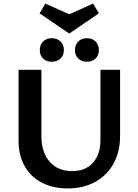

<svg xmlns="http://www.w3.org/2000/svg" viewBox="-20 -1049 773 1076"><path d="M368 -861 202 -974 234 -1029 368 -969 502 -1029 534 -974ZM269 -835Q300 -835 319 -816.5Q338 -798 338 -768Q338 -739 319 -721Q300 -703 269 -703Q240 -703 221.5 -721Q203 -739 203 -768Q203 -798 221.5 -816.5Q240 -835 269 -835ZM467 -835Q497 -835 515.5 -816.5Q534 -798 534 -768Q534 -739 515.5 -721Q497 -703 467 -703Q437 -703 418.5 -721Q400 -739 400 -768Q400 -798 418.5 -816.5Q437 -835 467 -835ZM653 -658V-287Q653 -199 616.5 -132.5Q580 -66 513.5 -29.5Q447 7 359 7Q277 7 214.5 -25.5Q152 -58 118 -118.5Q84 -179 84 -260V-658H212V-287Q212 -195 258.5 -142.5Q305 -90 384 -90Q459 -90 501 -137Q543 -184 543 -265V-658Z"/></svg>

Font: Ysabeau SC
Style: Bold
Weight: 700
Designer: Christian Thalmann (Catharsis Fonts)
Version: Version 0.003